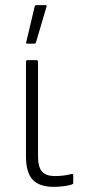

<svg xmlns="http://www.w3.org/2000/svg" viewBox="-20 -716 329 747"><path d="M189 11Q133 11 107 -17Q81 -45 81 -108V-476Q81 -482 87 -482H122Q128 -482 128 -476V-108Q128 -65 144 -48Q160 -31 193 -31Q228 -31 258 -39Q265 -41 265 -34V-4Q265 0 259 2Q247 6 227.5 8.5Q208 11 189 11ZM86 -546Q80 -546 82 -552L115 -691Q116 -696 122 -696H157Q164 -696 161 -690L120 -551Q118 -546 114 -546Z"/></svg>

Font: Sofia Sans Semi Condensed Light
Style: Regular
Weight: 300
Designer: Botio Nikoltchev, Ani Petrova
Foundry: lettersoup
Version: Version 4.100; ttfautohint (v1.8.4.7-5d5b)